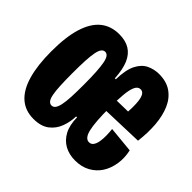

<svg xmlns="http://www.w3.org/2000/svg" viewBox="-134 -703 877 877"><g transform="rotate(45 304.5 -264.5)"><path d="M176.5 11.7Q122.7 11.7 87 -19.9Q51.3 -51.5 33.6 -113.3Q15.8 -175.2 15.8 -264.7Q15.8 -358.7 34.8 -419.2Q53.7 -479.8 90.3 -509.7Q127 -539.5 180.7 -539.5Q221.2 -539.5 248.6 -522.7Q276 -505.8 290.7 -471.2Q305.3 -436.7 308.3 -382.5H314.5Q316 -445.3 333.3 -479.2Q350.7 -513 378.4 -526.2Q406.2 -539.5 437.7 -539.5Q485.7 -539.5 517.6 -517.2Q549.5 -494.8 566.4 -455.9Q583.3 -417 587.6 -365.6Q591.8 -314.2 584.5 -255.8L308.7 -246.8V-315L458.3 -318Q461.7 -376.2 454.2 -403.3Q446.7 -430.5 427.2 -430.5Q410.2 -430.5 401.2 -410.8Q392.3 -391.2 389.2 -355.6Q386 -320 386 -272.2Q386 -176 396.2 -134.2Q406.3 -92.3 431 -92.3Q445 -92.3 452.7 -103.6Q460.3 -114.8 463.2 -132.2Q466.2 -149.7 465.8 -170.3Q465.3 -191 463.2 -210L589 -197.8Q598.2 -156.2 592 -118Q585.8 -79.8 567.1 -51Q548.3 -22.2 517.4 -5.3Q486.5 11.7 445.2 11.7Q406.5 11.7 376.8 -4.5Q347.2 -20.7 330 -52.9Q312.8 -85.2 312.3 -134.2H306.3Q305.7 -98.8 293.2 -65.2Q280.8 -31.7 252.7 -10Q224.5 11.7 176.5 11.7ZM191.3 -90Q202 -90 209.3 -99.3Q216.7 -108.7 221.1 -129.1Q225.5 -149.5 227.2 -181.8Q228.8 -214.2 228.8 -261Q228.8 -309.7 226.7 -343.5Q224.5 -377.3 220.5 -397.8Q216.5 -418.3 209.2 -427.8Q201.8 -437.2 191.5 -437.2Q181 -437.2 173.6 -427.7Q166.2 -418.2 162.1 -397.2Q158 -376.2 156.2 -342.8Q154.5 -309.3 154.5 -261.5Q154.5 -214.7 156.2 -182Q157.8 -149.3 161.8 -129Q165.8 -108.7 173.2 -99.3Q180.7 -90 191.3 -90Z"/></g></svg>

Font: Bricolage Grotesque 96pt ExtraBold Condensed
Style: Regular
Weight: 800
Width: 3
Version: Version 1.001;gftools[0.9.33.dev8+g029e19f]